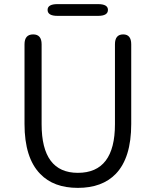

<svg xmlns="http://www.w3.org/2000/svg" viewBox="-20 -899 756 932"><path d="M175 -55Q99 -133 99 -297V-684Q99 -732 141 -732Q182 -732 182 -684V-296Q182 -60 358 -60Q538 -60 538 -296V-684Q538 -732 578 -732Q617 -732 617 -684V-297Q617 -133 542 -55Q476 13 358 13Q240 13 175 -55ZM259 -822Q211 -822 211 -851Q211 -879 259 -879H456Q504 -879 504 -851Q504 -822 456 -822Z"/></svg>

Font: Resource Han Rounded KR Normal
Style: Regular
Weight: 350
Designer: Cyano Hao (round all glyphs); Ryoko NISHIZUKA 西塚涼子 (kana, bopomofo & ideographs); Paul D. Hunt (Latin, Greek & Cyrillic)
Foundry: Cyano Hao
Version: 0.990